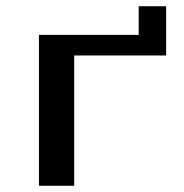

<svg xmlns="http://www.w3.org/2000/svg" viewBox="-20 -596 590 616"><path d="M513 -418V-576H425V-484H105V0H218V-418Z"/></svg>

Font: Gamestation Extended
Style: Regular
Weight: 400
Width: 7
Designer: Jonas Hecksher
Foundry: Jonas Hecksher, Playtypeª, e-types AS
Version: Version 1.003